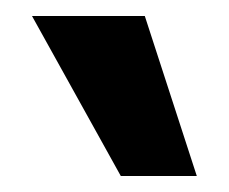

<svg xmlns="http://www.w3.org/2000/svg" viewBox="-20 -740 286 240"><path d="M161 -720 226 -520H131L20 -720Z"/></svg>

Font: Prosto One
Style: Regular
Weight: 400
Designer: Pavel Emelyanov and Jovanny lemonad
Foundry: Pavel Emelyanov and Jovanny Lemonad
Version: Version 1.001